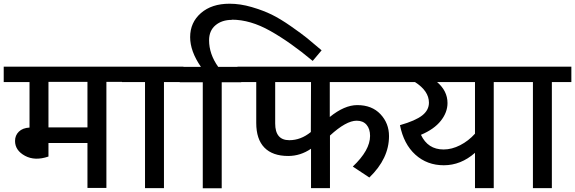

<svg xmlns="http://www.w3.org/2000/svg" viewBox="-40 -1013 3097 1034"><path d="M637 -654V-572H533V-1H431V-243H221V-170Q148 -145 94.5 -174Q41 -203 41 -254Q41 -284 61.5 -304Q82 -324 119 -326V-571H-20V-654ZM431 -327V-572H221V-327Z M948 -654V-571H843V0H741V-571H617V-654Z M1209 -907V-906Q1155 -906 1120.5 -877Q1086 -848 1086 -796Q1086 -722 1135 -653H1259V-570H1154V1H1052V-570H928V-653H1042Q984 -737 984 -813Q984 -892 1042 -942.5Q1100 -993 1196 -993Q1254 -993 1315.5 -975Q1377 -957 1423 -934.5Q1469 -912 1527 -871.5Q1585 -831 1614 -807.5Q1643 -784 1692 -742L1644 -685Q1523 -786 1415.5 -846.5Q1308 -907 1209 -907Z M1736 -571V-383Q1815 -447 1884 -447Q1963 -447 2009 -398Q2055 -349 2055 -280Q2055 -159 1949 -57L1860 -116Q1953 -204 1953 -281Q1953 -319 1934 -341Q1915 -363 1881 -363Q1824 -363 1737 -283V0H1635V-212Q1578 -173 1512 -173Q1428 -173 1384 -218Q1340 -263 1340 -351V-571H1239V-654H2096V-571ZM1634 -302 1635 -571H1442V-348Q1442 -258 1518 -258Q1580 -258 1634 -302Z M2726 -654 2724 -571H2619V0H2518V-190Q2442 -123 2350 -123Q2260 -123 2197 -180Q2134 -237 2114 -339Q2198 -363 2234 -391.5Q2270 -420 2270 -460Q2270 -523 2195 -571H2076V-654ZM2518 -293V-571H2314Q2370 -523 2370 -458Q2370 -408 2334 -362.5Q2298 -317 2227 -287Q2264 -208 2349 -208Q2393 -208 2438 -231Q2483 -254 2518 -293Z M3037 -654V-571H2932V0H2830V-571H2706V-654Z"/></svg>

Font: Martel Sans DemiBold
Style: Regular
Weight: 600
Designer: Dan Reynolds and Mathieu Réguer
Foundry: Dan Reynolds and Mathieu Réguer
Version: Version 1.001;PS 001.001;hotconv 1.0.70;makeotf.lib2.5.58329